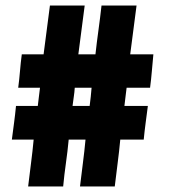

<svg xmlns="http://www.w3.org/2000/svg" viewBox="-20 -676 622 696"><path d="M287 -656Q281 -611 275.5 -567.5Q270 -524 264 -479H326Q331 -524 337 -567.5Q343 -611 348 -656H475Q469 -611 463.5 -567.5Q458 -524 452 -479H536Q533 -449 530.5 -418.5Q528 -388 524 -358H439Q437 -342 435 -325.5Q433 -309 431 -292H516Q512 -261 508 -231Q504 -201 501 -170H416Q412 -127 406.5 -85Q401 -43 396 0H270Q275 -43 280.5 -85Q286 -127 290 -170H229Q225 -127 219 -85Q213 -43 209 0H82Q87 -43 92.5 -85Q98 -127 102 -170H23Q27 -201 31 -231Q35 -261 38 -292H117Q119 -309 121 -325.5Q123 -342 125 -358H46Q50 -388 52.5 -418.5Q55 -449 59 -479H138Q144 -524 149.5 -567.5Q155 -611 161 -656ZM251 -358Q250 -342 247.5 -325.5Q245 -309 243 -292H305Q307 -309 309 -325.5Q311 -342 312 -358Z"/></svg>

Font: Reem Kufi Fun
Style: Regular
Weight: 400
Designer: Khaled Hosny
Version: Version 1.005